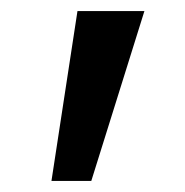

<svg xmlns="http://www.w3.org/2000/svg" viewBox="-20 -720 334 347"><path d="M120 -700H241L145 -393H73Z"/></svg>

Font: Jost* Medium
Style: Regular
Weight: 500
Version: Version 3.7